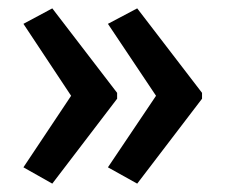

<svg xmlns="http://www.w3.org/2000/svg" viewBox="-20 -496 537 459"><path d="M463 -260V-274L308 -476L238 -439L353 -267L238 -96L308 -57ZM260 -260V-274L105 -476L36 -439L150 -267L36 -96L105 -57Z"/></svg>

Font: Noto Sans Myanmar UI Condensed Medium
Style: Regular
Weight: 500
Width: 3
Designer: Monotype Design Team
Foundry: Monotype Imaging Inc.
Version: Version 2.103